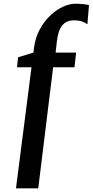

<svg xmlns="http://www.w3.org/2000/svg" viewBox="-20 -845 502 1039"><path d="M164 -586Q171 -640.5 194.5 -684.5Q218 -728.5 251 -760Q284 -791.5 320.2 -808.2Q356.5 -825 390 -825Q411 -825 434 -822.2Q457 -819.5 461.5 -817L453 -714Q446.5 -717.5 438.2 -722.5Q430 -727.5 416.2 -731.2Q402.5 -735 379.5 -735Q359.5 -735 344 -728.2Q328.5 -721.5 317 -707.8Q305.5 -694 298.5 -672.8Q291.5 -651.5 288 -623L281 -560.5H392L383 -481H267.5L187 174H66.5L150.5 -481H72L78 -535L161 -560.5Z"/></svg>

Font: Merriweather 24pt SemiCondensed
Style: Bold Italic
Weight: 700
Width: 4
Italic angle: -7.8°
Designer: Eben Sorkin
Foundry: Eben Sorkin
Version: Version 2.101